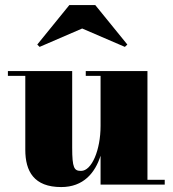

<svg xmlns="http://www.w3.org/2000/svg" viewBox="-20 -748 700 778"><path d="M313 -632.5 486 -558 496 -567.5 366 -727.5H261L131 -567.5L140.5 -558ZM272.5 -460H12V-440.5H82.5V-141C82.5 -54 117.5 10 228 10C318.5 10 365.5 -48 387.5 -117V0H647.5V-19.5H577.5V-460H327.5V-440.5H387.5V-237.5C387.5 -140.5 352 -55.5 308.5 -55.5C280.5 -55.5 272.5 -66.5 272.5 -150.5Z"/></svg>

Font: Bodoni* 11pt Fatface
Style: Regular
Weight: 900
Version: Version 2.3